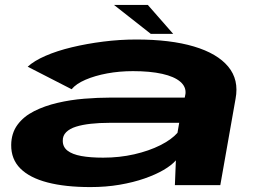

<svg xmlns="http://www.w3.org/2000/svg" viewBox="-20 -752 1065 780"><path d="M347 8Q410.5 8 466 -1.5Q521.5 -11 566.8 -26.8Q612 -42.5 644.5 -61.5Q677 -80.5 694.5 -100.5L690.5 0H875L937 -351Q951.5 -428 907 -481.5Q862.5 -535 767.5 -563.2Q672.5 -591.5 533.5 -591.5Q466.5 -591.5 399.5 -583Q332.5 -574.5 272 -560Q211.5 -545.5 165 -525.2Q118.5 -505 92.5 -481L271 -389.5Q289 -411.5 327.2 -428Q365.5 -444.5 415.5 -453.8Q465.5 -463 520 -463Q590 -463 639 -452Q688 -441 712.2 -420.2Q736.5 -399.5 733.5 -371L730.5 -355.5H428Q378.5 -355.5 322.5 -351Q266.5 -346.5 214 -334.2Q161.5 -322 118.8 -300.5Q76 -279 51 -245Q26 -211 25.5 -163Q25 -105 63 -67.2Q101 -29.5 173 -10.8Q245 8 347 8ZM399 -111.5Q347 -111.5 310.2 -118.2Q273.5 -125 254.2 -140Q235 -155 235 -180Q234.5 -201 249 -215.2Q263.5 -229.5 289.2 -237.5Q315 -245.5 349.2 -249.2Q383.5 -253 423 -253H708L701 -212.5Q677 -185 631.2 -162Q585.5 -139 525.5 -125.2Q465.5 -111.5 399 -111.5ZM592.5 -614.5H683.5L580.5 -732H443Z"/></svg>

Font: Anybody ExtraExpanded
Style: Bold Italic
Weight: 700
Width: 8
Italic angle: -10°
Version: Version 1.113;gftools[0.9.25]